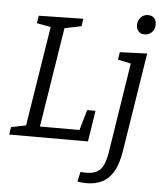

<svg xmlns="http://www.w3.org/2000/svg" viewBox="-63 -806 932 1100"><g transform="rotate(5 402.5 -256.0)"><path d="M443.2 -178.5H491.4L463.4 0H10.6L17.3 -43.5L114.6 -63.2L100.5 -49.2L195.5 -646.5L205.9 -632.2L113.2 -649.5L119.9 -693L375.8 -698L369.1 -654.5L262.2 -632.5L274.8 -647.2L178.6 -41.2L168.9 -61.2H421.3L404.9 -46.2ZM423.6 234.3 436 177.4Q445 178.4 452.9 178.9Q460.7 179.5 468 179.5Q524.3 179.5 550.3 151Q576.3 122.5 587 56.9L670.6 -476.9L679.3 -463.8L594.3 -481.9L600.7 -525.4L757.6 -531.4L667.3 39.8Q655.6 112.6 630.1 156.3Q604.5 200 565.8 219.5Q527.1 239 475.1 239Q460.4 239 448.7 237.7Q437 236.3 423.6 234.3ZM732.8 -639.2Q710.7 -639.2 698 -652.7Q685.3 -666.3 685.3 -689Q685.3 -716.1 701.8 -733.6Q718.4 -751.2 744.1 -751.2Q766.2 -751.2 778.9 -738Q791.6 -724.8 791.6 -701.4Q791.6 -674.6 775.2 -656.9Q758.9 -639.2 732.8 -639.2Z"/></g></svg>

Font: Bitter Thin
Style: Italic
Weight: 100
Italic angle: -9°
Designer: Sol Matas, and Bitter project Authors
Foundry: Sol Matas
Version: Version 2.002